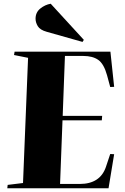

<svg xmlns="http://www.w3.org/2000/svg" viewBox="-20 -1006 669 1026"><path d="M130 -697 55 -712 58 -730H570L590 -542L569 -541L552 -604Q535 -665 505 -686Q475 -707 425 -707H327L315 -387H526L524 -363H314L301 -23H406Q515 -23 546 -114L569 -183L590 -182L560 0H19L21 -18L103 -28ZM428 -793 421 -782 230 -836Q194 -846 182 -866Q170 -886 170 -906Q170 -940 195.5 -960.5Q221 -981 251 -986Z"/></svg>

Font: Literata 72pt ExtraBold
Style: Italic
Weight: 800
Italic angle: -2°
Designer: Latin by Veronika Burian and Jose Scaglione. Greek by Irene Vlachou. Cyrillic by Vera Evstafieva
Foundry: TypeTogether
Version: Version 3.002